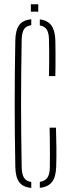

<svg xmlns="http://www.w3.org/2000/svg" viewBox="-20 -896 331 921"><path d="M130 5.5Q90 1.5 72.2 -22.2Q54.5 -46 53.5 -95.5Q52 -178.5 51.2 -253Q50.5 -327.5 50.5 -399.5Q50.5 -471.5 51.2 -546Q52 -620.5 53.5 -703Q54.5 -751.5 72.2 -775.8Q90 -800 130 -803.5V-775Q105.5 -772 95.2 -755.8Q85 -739.5 84 -705Q82.5 -622 81.8 -547Q81 -472 81 -399.8Q81 -327.5 81.8 -252.2Q82.5 -177 84 -93Q85 -59.5 95.2 -43.2Q105.5 -27 130 -23ZM171 5V-23.5Q196.5 -27.5 207.5 -44Q218.5 -60.5 219 -93Q219.5 -124.5 219.5 -156.5Q219.5 -188.5 219 -220.5Q218.5 -252.5 218 -283.5H248.5Q250 -233 250.5 -189.2Q251 -145.5 249.5 -95.5Q248 -47.5 229.8 -23.5Q211.5 0.5 171 5ZM215 -531Q215.5 -560 215.8 -589Q216 -618 215.8 -647.2Q215.5 -676.5 215 -705Q214.5 -737.5 204.5 -753.8Q194.5 -770 171 -774V-803Q209 -798 226.5 -774Q244 -750 245.5 -703Q246 -682.5 246.2 -649.8Q246.5 -617 246.2 -584.2Q246 -551.5 245.5 -531ZM128 -840V-875.5H163.5V-840Z"/></svg>

Font: Big Shoulders Stencil Display Thin ExtraLight
Style: Regular
Weight: 250
Version: Version 2.001